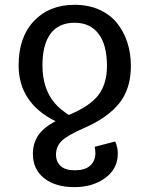

<svg xmlns="http://www.w3.org/2000/svg" viewBox="-20 -559 619 795"><path d="M372.1 48.8 457 26.9Q467.8 50.8 467.8 77.1Q467.8 139.6 416 177.7Q364.3 215.8 288.1 215.8Q209.5 215.8 162.8 179Q116.2 142.1 116.2 78.1Q116.2 35.2 137.7 2.4Q159.2 -30.3 210 -57.1Q57.1 -132.8 57.1 -289.1Q57.1 -404.8 120.4 -471.9Q183.6 -539.1 289.1 -539.1Q346.7 -539.1 391.8 -518.6Q437 -498 465.1 -462.6Q493.2 -427.2 507.6 -382.3Q522 -337.4 522 -286.1Q522 -192.4 474.4 -132.1Q426.8 -71.8 328.1 -28.8Q258.3 1.5 235.1 24.7Q211.9 47.9 211.9 81.1Q211.9 110.4 231 128.2Q250 146 289.1 146Q332.5 146 353.8 126.5Q375 106.9 375 74.2Q375 66.4 372.1 48.8ZM289.1 -464.8Q222.7 -464.8 189.2 -419.4Q155.8 -374 155.8 -289.1Q155.8 -238.3 169.2 -199Q182.6 -159.7 206.1 -132.6Q229.5 -105.5 265.1 -83Q353 -119.6 387.9 -166Q422.9 -212.4 422.9 -286.1Q422.9 -373 388.2 -418.9Q353.5 -464.8 289.1 -464.8Z"/></svg>

Font: FiraGO
Style: Regular
Weight: 400
Designer: bBox Type
Foundry: bBox Type GmbH
Version: Version 1.001;PS 001.001;hotconv 1.0.88;makeotf.lib2.5.64775